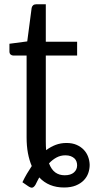

<svg xmlns="http://www.w3.org/2000/svg" viewBox="-20 -691 438 895"><path d="M281.5 126Q309.5 126 324.5 113Q339.5 100 339.5 79.5Q339.5 70.5 336.5 62Q333.5 53.5 326.8 47.2Q320 41 309.8 37Q299.5 33 285 33Q262.5 33 243.8 43Q225 53 208.5 70.5Q219.5 99.5 237.8 112.8Q256 126 281.5 126ZM193.5 -32Q193.5 -10 195 9Q216.5 -7 239.8 -15.8Q263 -24.5 290 -24.5Q317 -24.5 337 -15.8Q357 -7 370.5 7.2Q384 21.5 390.8 39.8Q397.5 58 398 77.5Q398 97 391.5 115.8Q385 134.5 370.5 149.5Q356 164.5 333.2 173.8Q310.5 183 278.5 183Q207 183 163 136Q158.5 144.5 154 153Q149.5 161.5 145.5 170Q138.5 181.5 131.2 183.5Q124 185.5 111.5 177L84.5 158.5Q94.5 137.5 105.5 118.8Q116.5 100 128 83Q116.5 56 110.2 22.8Q104 -10.5 104 -50.5V-432H43Q35 -432 29.5 -436.8Q24 -441.5 24 -451.5V-487L107 -498L127.5 -654Q129 -661.5 134.2 -666.2Q139.5 -671 148 -671H193.5V-496.5H339.5V-432H193.5Z"/></svg>

Font: Lato 2
Style: Regular
Weight: 400
Designer: Lukasz Dziedzic with Adam Twardoch and Botio Nikoltchev
Foundry: tyPoland Lukasz Dziedzic
Version: Version 2.015; 2015-08-06; http://www.latofonts.com/